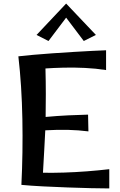

<svg xmlns="http://www.w3.org/2000/svg" viewBox="-20 -1052 673 1077"><path d="M100 -15Q109 -197 105.5 -384Q102 -571 83 -736Q117 -740 167 -744.5Q217 -749 274.5 -753Q332 -757 389.5 -760.5Q447 -764 495.5 -766.5Q544 -769 575 -770V-659Q518 -668 456 -671Q394 -674 336.5 -672.5Q279 -671 235 -668Q237 -591 237 -524.5Q237 -458 236 -396Q301 -402 362.5 -405Q424 -408 474 -409L476 -315Q421 -322 362.5 -323.5Q304 -325 234 -321Q231 -265 228 -207Q225 -149 221 -83Q276 -82 339.5 -84Q403 -86 468 -91Q533 -96 593 -103V5Q552 5 490.5 3.5Q429 2 359 -0.5Q289 -3 221 -6.5Q153 -10 100 -15ZM252 -822 185 -856 351 -1032 518 -856 450 -822 351 -953Z"/></svg>

Font: Marhey
Style: Regular
Weight: 400
Designer: Nur Syamsi & Bustanul Arifin
Foundry: Namelatype
Version: Version 1.000; ttfautohint (v1.8.4.7-5d5b)